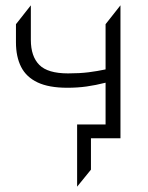

<svg xmlns="http://www.w3.org/2000/svg" viewBox="-20 -520 558 722"><path d="M270 182V-52H428V0H322V118ZM377 0V-209Q339.5 -199.5 305.8 -194.8Q272 -190 233 -190Q164 -190 121.5 -210Q79 -230 59.5 -268.2Q40 -306.5 40 -361V-429L96 -500V-370Q96 -308 127.8 -276Q159.5 -244 236 -244Q279.5 -244 313 -248.2Q346.5 -252.5 377 -259V-429L433 -500V0Z"/></svg>

Font: Geologica-Sharp
Style: Regular
Weight: 100
Designer: Sindre Bremnes, Frode Helland
Foundry: Monokrom Skriftforlag AS
Version: Version 1.010;gftools[0.9.28]